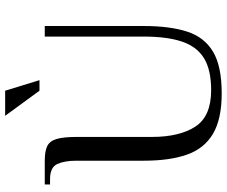

<svg xmlns="http://www.w3.org/2000/svg" viewBox="-86 -764 860 727"><g transform="rotate(-90 343.5 -400.0)"><path d="M354 10Q257 10 201 -23Q145 -56 122 -121.5Q99 -187 99 -285V-540Q99 -585 86.5 -612.5Q74 -640 29 -640H9V-660H99Q134 -660 153.5 -651Q173 -642 181 -616Q189 -590 189 -540V-255Q189 -150 228 -90Q267 -30 366 -30Q443 -30 487 -57Q531 -84 550 -140.5Q569 -197 569 -285V-660H609V-285Q609 -187 588 -121.5Q567 -56 512 -23Q457 10 354 10ZM364 -680 269 -810H364L404 -680Z"/></g></svg>

Font: El Messiri
Style: Regular
Weight: 400
Designer: Mohamed Gaber
Foundry: Kief Type Foundry
Version: Version 2.020